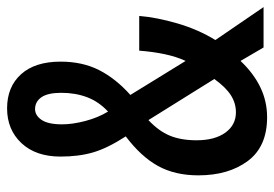

<svg xmlns="http://www.w3.org/2000/svg" viewBox="-136 -628 774 542"><g transform="rotate(-90 251.0 -357.0)"><path d="M216 -724Q277 -724 312.5 -684.5Q348 -645 348 -573Q348 -511 324 -464Q300 -417 254 -376L350 -220Q362 -246 369 -279Q376 -312 379 -351H477Q473 -302 456 -243.5Q439 -185 409 -136L502 0H388L350 -65Q315 -28 275.5 -9Q236 10 191 10Q108 10 67.5 -44.5Q27 -99 27 -184Q27 -250 53.5 -298Q80 -346 137 -389Q104 -440 92 -480.5Q80 -521 80 -573Q80 -643 118 -683.5Q156 -724 216 -724ZM214 -645Q196 -645 183.5 -626.5Q171 -608 171 -569Q171 -539 180.5 -503Q190 -467 207 -439Q235 -465 247.5 -498Q260 -531 260 -571Q260 -609 247.5 -627Q235 -645 214 -645ZM183 -325Q152 -296 139 -264.5Q126 -233 126 -189Q126 -138 147.5 -108Q169 -78 205 -78Q231 -78 253.5 -92.5Q276 -107 299 -139Z"/></g></svg>

Font: Noto Sans Sinhala ExtraCondensed Medium
Style: Regular
Weight: 500
Width: 2
Designer: Jelle Bosma - Monotype Design Team
Foundry: Monotype Imaging Inc.
Version: Version 2.006; ttfautohint (v1.8.4.7-5d5b)